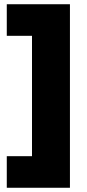

<svg xmlns="http://www.w3.org/2000/svg" viewBox="-20 -762 410 906"><path d="M310 -742V124H12V-25H131V-593H12V-742Z"/></svg>

Font: Alexandria ExtraBold
Style: Regular
Weight: 800
Designer: Mohamed Gaber
Foundry: Kief Type Foundry
Version: Version 5.100